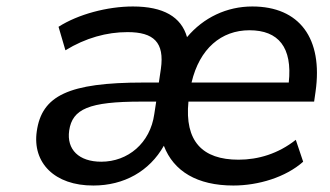

<svg xmlns="http://www.w3.org/2000/svg" viewBox="-20 -569 1030 599"><path d="M271.5 9.8C366.7 9.8 446.3 -34.7 491.2 -114.3C521.5 -34.7 595.2 9.8 708 9.8C786.1 9.8 871.6 -16.1 925.8 -64.5L902.8 -132.8C848.1 -89.4 785.6 -70.8 724.1 -70.8C611.3 -70.8 555.7 -128.4 567.9 -252H960L964.4 -282.7C988.3 -449.7 914.1 -548.8 767.1 -548.8C687.5 -548.8 614.7 -514.2 563.5 -453.1C545.4 -516.6 489.7 -548.8 394.5 -548.8C314.9 -548.8 223.6 -524.4 162.6 -485.4L184.1 -412.1C247.1 -450.7 313 -468.8 377.9 -468.8C459.5 -468.8 493.7 -437 481.9 -354L475.6 -311.5H427.7C193.4 -311.5 110.4 -270.5 94.7 -159.2C80.6 -61.5 149.9 10.3 271.5 9.8ZM758.3 -474.6C849.1 -474.6 892.6 -420.9 880.9 -311.5H577.6C602.5 -417.5 670.4 -474.6 758.3 -474.6ZM295.9 -64.5C226.1 -64.5 187.5 -102.5 195.8 -161.6C205.6 -229 257.3 -252 420.4 -252H467.3L461.4 -213.4C448.7 -122.1 378.9 -64.5 295.9 -64.5Z"/></svg>

Font: Winston
Style: Italic
Weight: 400
Italic angle: -8.13011°
Designer: Vernon Adams, Kim Jin-seong, David Berlow, Cristiano Sobral
Foundry: The Winston Project Authors
Version: Version 3.004